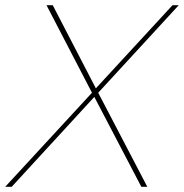

<svg xmlns="http://www.w3.org/2000/svg" viewBox="-39 -719 708 739"><path d="M164 -699 330 -379 625 -699H649L339 -362L528 0H505L324 -346L6 0H-19L315 -362L140 -699Z"/></svg>

Font: Montserrat Alternates Thin
Style: Italic
Weight: 250
Italic angle: -11.3°
Designer: Julieta Ulanovsky
Foundry: Julieta Ulanovsky
Version: Version 7.200